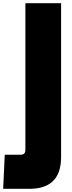

<svg xmlns="http://www.w3.org/2000/svg" viewBox="-110 -890 455 1210"><path d="M50 -870H275V100Q275 180 243 228Q211 276 147 292Q115 300 75 300H-90L-80 85H20Q50 85 50 55Z"/></svg>

Font: Boldonse
Style: Regular
Weight: 400
Designer: Universitype Foundry
Foundry: Universitype Foundry
Version: Version 1.000; ttfautohint (v1.8.4.7-5d5b)